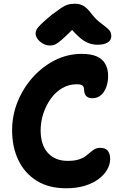

<svg xmlns="http://www.w3.org/2000/svg" viewBox="-20 -1000 654 1030"><path d="M335 10Q241 10 176.5 -30.5Q112 -71 78.5 -141Q45 -211 45 -301Q45 -382 75 -455.5Q105 -529 157 -586.5Q209 -644 276 -677.5Q343 -711 418 -711Q469 -711 500 -697Q531 -683 545.5 -656Q560 -629 560 -592Q560 -561 550.5 -534Q541 -507 522 -490Q503 -473 474 -473Q460 -473 450 -479Q440 -485 435.5 -495.5Q431 -506 431 -518Q431 -528 428 -534.5Q425 -541 417 -544.5Q409 -548 392 -548Q349 -548 313.5 -527Q278 -506 252.5 -470.5Q227 -435 212.5 -391Q198 -347 198 -301Q198 -222 237 -179.5Q276 -137 343 -137Q378 -137 401 -144Q424 -151 438 -161.5Q452 -172 463.5 -182Q475 -192 487.5 -199.5Q500 -207 518 -207Q546 -207 558.5 -191Q571 -175 571 -147Q571 -119 555.5 -91Q540 -63 509.5 -40Q479 -17 435 -3.5Q391 10 335 10ZM247 -756Q228 -756 210.5 -766Q193 -776 182 -790.5Q171 -805 171 -820Q171 -831 176 -841Q181 -851 199.5 -869.5Q218 -888 258 -921Q288 -943 306.5 -956Q325 -969 342.5 -974.5Q360 -980 384 -980Q409 -980 428.5 -968Q448 -956 467 -931Q489 -902 509 -885.5Q529 -869 544 -858Q559 -847 568 -836Q577 -825 577 -806Q577 -784 557.5 -772Q538 -760 503 -760Q479 -760 454.5 -769Q430 -778 402.5 -803Q375 -828 338 -873L400 -872Q359 -831 333.5 -807Q308 -783 293 -772Q278 -761 268 -758.5Q258 -756 247 -756Z"/></svg>

Font: Shantell Sans
Style: Bold
Weight: 700
Designer: Stephen Nixon, Anya Danilova, Shantell Martin
Foundry: Arrow Type
Version: Version 1.011;[c5ecc13dd]